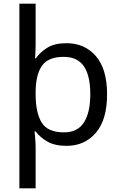

<svg xmlns="http://www.w3.org/2000/svg" viewBox="-20 -780 655 1040"><path d="M560 -269Q560 -132 499.5 -61Q439 10 340 10Q277 10 237 -13Q197 -36 173 -68H167Q168 -61 169.5 -45Q171 -29 172 -12Q173 5 173 16V240H85V-760H173V-536Q173 -522 172 -499.5Q171 -477 170 -464H174Q198 -498 237 -522Q276 -546 340 -546Q439 -546 499.5 -476Q560 -406 560 -269ZM469 -270Q469 -371 434 -421.5Q399 -472 325 -472Q243 -472 209 -426Q175 -380 173 -288V-269Q173 -170 205.5 -116.5Q238 -63 326 -63Q400 -63 434.5 -116.5Q469 -170 469 -270Z"/></svg>

Font: Noto Sans Tifinagh Air
Style: Regular
Weight: 400
Designer: JamraPatel
Foundry: JamraPatel LLC
Version: Version 2.006; ttfautohint (v1.8.4.7-5d5b)